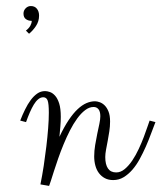

<svg xmlns="http://www.w3.org/2000/svg" viewBox="-20 -632 527 626"><path d="M45.9 -238.8Q53.2 -257.8 61.8 -275.1Q70.3 -292.5 80.1 -305.7Q89.8 -318.8 101.3 -326.9Q112.8 -335 127 -335Q133.8 -335 142.6 -332Q151.4 -329.1 159.4 -320.3Q167.5 -311.5 172.9 -294.9Q178.2 -278.3 178.2 -251Q178.2 -236.8 176.8 -219.7Q175.3 -202.6 173.8 -186Q189 -218.3 203.9 -240.5Q218.8 -262.7 233.2 -276.1Q247.6 -289.6 261.7 -295.7Q275.9 -301.8 290 -301.8Q296.4 -301.8 304.9 -298.8Q313.5 -295.9 321 -288.6Q328.6 -281.2 333.7 -268.6Q338.9 -255.9 338.9 -235.8Q338.9 -219.7 336.4 -203.6Q334 -187.5 331.1 -172.4Q328.1 -157.2 325.7 -143.8Q323.2 -130.4 323.2 -120.1Q323.2 -95.7 332 -82.8Q340.8 -69.8 358.9 -69.8Q373.5 -69.8 386.7 -80.8Q399.9 -91.8 411.4 -108.9Q422.9 -126 432.4 -146.5Q441.9 -167 449 -185.8Q456.1 -204.6 460.9 -219Q465.8 -233.4 467.8 -238.8L486.8 -233.9Q480 -216.8 472.4 -196Q464.8 -175.3 455.6 -154.3Q446.3 -133.3 435.5 -113.5Q424.8 -93.8 411.6 -78.6Q398.4 -63.5 383.1 -54.2Q367.7 -44.9 349.1 -44.9Q333.5 -44.9 322 -51Q310.5 -57.1 302.7 -67.4Q294.9 -77.6 291 -91.8Q287.1 -106 287.1 -122.1Q287.1 -140.1 290.3 -159.2Q293.5 -178.2 297.1 -195.8Q300.8 -213.4 304 -228.3Q307.1 -243.2 307.1 -252.9Q307.1 -268.1 301.3 -275.6Q295.4 -283.2 285.2 -283.2Q271 -283.2 257.6 -272.9Q244.1 -262.7 231.7 -245.6Q219.2 -228.5 208 -206.5Q196.8 -184.6 187.3 -161.4Q177.7 -138.2 169.7 -115.2Q161.6 -92.3 155.8 -73.7Q149.9 -55.2 145.8 -42.2Q141.6 -29.3 140.1 -25.9L111.8 -30.8Q117.7 -59.6 122.6 -91.6Q127.4 -123.5 131.1 -154.5Q134.8 -185.5 137 -213.9Q139.2 -242.2 139.2 -264.2Q139.2 -293.9 135.3 -304.4Q131.3 -314.9 121.1 -314.9Q112.3 -314.9 104.5 -308.3Q96.7 -301.8 90.1 -290.8Q83.5 -279.8 77.1 -265.1Q70.8 -250.5 64.9 -233.9ZM64.5 -532.2Q74.2 -539.6 78.9 -548.1Q83.5 -556.6 83.5 -564Q72.3 -564 64.5 -569.6Q56.6 -575.2 56.6 -587.9Q56.6 -597.7 63.7 -605Q70.8 -612.3 80.6 -612.3Q93.3 -612.3 100.3 -603.5Q107.4 -594.7 107.4 -581.1Q107.4 -562.5 97.2 -547.1Q86.9 -531.7 74.7 -522Z"/></svg>

Font: Clicker Script
Style: Regular
Weight: 400
Designer: Astigmatic (AOETI)
Foundry: Astigmatic (AOETI)
Version: Version 1.000